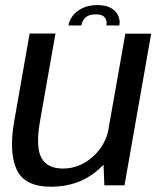

<svg xmlns="http://www.w3.org/2000/svg" viewBox="-20 -724 624 750"><path d="M387.6 0H466.3L570.5 -592.4H469.6L383.5 -105.1ZM196.7 -593H95.7L35.6 -251Q14.3 -130.1 44.8 -62.4Q75.3 5.4 179.4 5.4Q287.6 5.4 362 -59.3Q436.5 -124.1 449.2 -196.3L405.5 -226.3Q393.4 -156.1 341.4 -110.8Q289.5 -65.6 226.3 -65.6Q163.8 -65.6 141.2 -108.6Q118.6 -151.6 137 -254.9ZM361.1 -704.2Q328.7 -704.2 304.6 -693.4Q280.5 -682.6 265.7 -664.3Q250.9 -646 247.2 -624.5H297.8Q300 -636.9 306.4 -646.8Q312.8 -656.6 324.3 -662.3Q335.8 -667.9 354.7 -667.9Q371.7 -667.9 381.3 -662.4Q390.8 -656.8 394.3 -647Q397.8 -637.1 395.6 -624.5H446.2Q450 -646 441.1 -664.3Q432.3 -682.6 412 -693.4Q391.7 -704.2 361.1 -704.2Z"/></svg>

Font: Anybody Thin
Style: Italic
Weight: 100
Italic angle: -10°
Designer: Tyler Finck
Foundry: Etcetera Type Company
Version: Version 1.114;gftools[0.9.25]